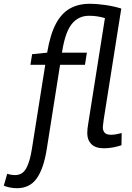

<svg xmlns="http://www.w3.org/2000/svg" viewBox="-122 -770 692 1010"><path d="M-33 220Q-68 220 -102 207L-84 144Q-63 151 -43 151Q-3 151 16.5 114.5Q36 78 46 12L116 -429H38L47 -485L126 -493Q142 -588 171.5 -644Q201 -700 245.5 -725Q290 -750 349 -750Q389 -750 433.5 -743.5Q478 -737 516 -725L424 -144Q424 -140 421.5 -124Q419 -108 419 -98Q419 -84 428 -72.5Q437 -61 463 -61Q475 -61 488.5 -63.5Q502 -66 518 -70L517 -6Q497 1 472.5 5.5Q448 10 425 10Q380 10 358.5 -12Q337 -34 337 -70Q337 -82 338.5 -94.5Q340 -107 342 -119L430 -675Q408 -681 389 -684Q370 -687 346 -687Q290 -687 255 -643Q220 -599 204 -493H335L325 -429H194L124 14Q108 116 71.5 168Q35 220 -33 220Z"/></svg>

Font: Georama
Style: Italic
Weight: 400
Italic angle: -9°
Designer: Jean-Baptiste Levee
Foundry: Production Type
Version: Version 1.000